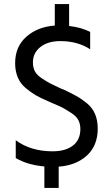

<svg xmlns="http://www.w3.org/2000/svg" viewBox="-20 -807 549 939"><path d="M267 112H197V7Q115 0 57 -34V-121Q131 -67 237 -67Q300 -67 336.5 -95Q373 -123 373 -176Q373 -200 363.5 -219Q354 -238 328.5 -254.5Q303 -271 288.5 -279Q274 -287 233 -304Q220 -309 215 -312Q178 -328 154.5 -341.5Q131 -355 105 -377Q79 -399 66.5 -429.5Q54 -460 54 -498Q54 -579 109 -627.5Q164 -676 248 -682V-787H318V-680Q378 -673 421 -651V-566Q360 -606 275 -606Q214 -606 177.5 -577Q141 -548 141 -502Q141 -477 150.5 -458.5Q160 -440 186 -423Q212 -406 226.5 -398.5Q241 -391 280 -373Q287 -371 291 -369Q329 -351 353.5 -337.5Q378 -324 405 -302Q432 -280 445 -249Q458 -218 458 -178Q458 -95 405 -46.5Q352 2 267 8Z"/></svg>

Font: Hind Siliguri Fixed
Style: Regular
Weight: 400
Designer: Jyotish Sonowal
Foundry: Indian Type Foundry
Version: Version 1.001;October 28, 2021;FontCreator 12.0.0.2565 64-bi